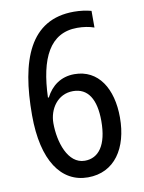

<svg xmlns="http://www.w3.org/2000/svg" viewBox="-83 -783 639 851"><g transform="rotate(-10 236.0 -357.0)"><path d="M47 -304C47 -99 124 10 244 10C364 10 429 -89 429 -227C429 -357 371 -451 263 -451C202 -451 159 -418 134 -369H130C136 -545 188 -651 311 -651C338 -651 365 -647 387 -639V-714C365 -720 337 -724 309 -724C111 -724 47 -551 47 -304ZM243 -65C166 -65 134 -169 134 -253C134 -316 174 -378 244 -378C311 -378 345 -324 345 -226C345 -117 305 -65 243 -65Z"/></g></svg>

Font: Noto Sans Georgian Condensed
Style: Regular
Weight: 400
Width: 3
Designer: Monotype Design Team, Akaki Razmadze
Foundry: Google LLC
Version: Version 2.005